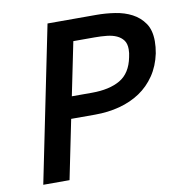

<svg xmlns="http://www.w3.org/2000/svg" viewBox="-76 -729 755 799"><g transform="rotate(-10 302.0 -329.0)"><path d="M309 -342Q383 -342 428.5 -368.5Q474 -395 487 -461Q489 -469 490 -477.5Q491 -486 491 -494Q491 -518 480.5 -532Q470 -546 452.5 -554Q435 -562 411 -564.5Q387 -567 360 -567H270L224 -342ZM177 -658H383Q422 -658 461.5 -652Q501 -646 532.5 -629.5Q564 -613 584 -584Q604 -555 604 -508Q604 -484 599 -457Q588 -405 561.5 -366Q535 -327 497 -301.5Q459 -276 410.5 -263Q362 -250 306 -250H205L154 0H43Z"/></g></svg>

Font: Codetta
Style: Bold Italic
Weight: 700
Italic angle: -11°
Designer: Ulrich Proeller
Foundry: PROSA GmbH
Version: Version 2.00;September 29, 2018;FontCreator 11.5.0.2427 64-b